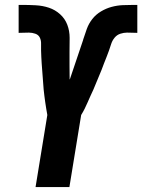

<svg xmlns="http://www.w3.org/2000/svg" viewBox="-20 -763 580 783"><path d="M125 0 173 -294Q171 -307 168.5 -320Q166 -333 164.5 -346Q163 -359 161 -372Q159 -385 158 -398Q157 -411 156 -424.5Q155 -438 154 -451Q153 -464 152 -477.5Q151 -491 150 -504Q149 -517 148.5 -530.5Q148 -544 147.5 -557Q147 -570 147.5 -584Q148 -598 142.5 -609.5Q137 -621 124 -625.5Q111 -630 98 -630Q87 -630 76.5 -629.5Q66 -629 56 -629V-743H69Q97 -743 125.5 -741.5Q154 -740 179.5 -731.5Q205 -723 225 -705Q245 -687 254.5 -662Q264 -637 264 -608.5Q264 -580 263.5 -552Q263 -524 263.5 -495.5Q264 -467 264 -439L265 -440Q279 -480 292 -520Q305 -560 319 -600V-601Q326 -623 334 -645Q342 -667 356.5 -685.5Q371 -704 392 -716.5Q413 -729 435.5 -735Q458 -741 480.5 -742Q503 -743 526 -743H540V-629Q530 -629 519.5 -629.5Q509 -630 498 -630Q485 -630 471 -625.5Q457 -621 447.5 -609.5Q438 -598 433.5 -584Q429 -570 424.5 -557Q420 -544 414.5 -530.5Q409 -517 404 -504Q399 -491 394 -477.5Q389 -464 383 -451Q377 -438 372 -424.5Q367 -411 361 -398Q355 -385 349 -372Q343 -359 337.5 -346Q332 -333 325.5 -320Q319 -307 311 -294L263 0Z"/></svg>

Font: Iosevka Term Curly Hv Obl
Style: Regular
Weight: 900
Italic angle: -9°
Designer: Belleve Invis
Foundry: Belleve Invis
Version: Version 32.3.0